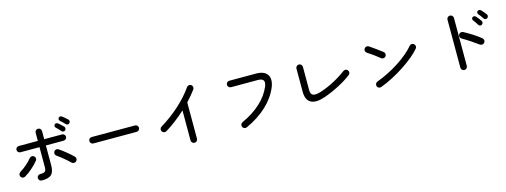

<svg xmlns="http://www.w3.org/2000/svg" viewBox="-14 -1725 7027 2669"><g transform="rotate(-15 3500.0 -390.5)"><path d="M365 -15C496 -15 544 -58 544 -191V-471H801C825 -471 846 -491 846 -516C846 -541 825 -561 801 -561H544V-678C544 -703 524 -724 498 -724C472 -724 452 -703 452 -678V-561H178C153 -561 133 -541 133 -516C133 -491 153 -471 178 -471H452V-191C452 -122 438 -107 365 -107C339 -107 318 -87 318 -61C318 -35 339 -15 365 -15ZM90 -143C103 -121 131 -114 153 -127C219 -165 307 -240 356 -304C372 -324 366 -353 346 -368C325 -383 297 -378 281 -358C237 -302 169 -245 106 -207C85 -193 77 -166 90 -143ZM637 -361C622 -339 628 -310 649 -296C692 -268 784 -192 824 -151C842 -132 872 -130 891 -147C911 -165 913 -195 895 -214C852 -259 754 -338 701 -373C679 -388 651 -382 637 -361ZM738 -721C725 -707 727 -687 740 -675C763 -655 786 -630 805 -607C818 -592 842 -590 856 -604C870 -617 873 -641 859 -656C839 -677 807 -707 788 -722C772 -734 752 -736 738 -721ZM817 -798C804 -783 807 -763 821 -751C844 -732 868 -708 888 -686C902 -671 925 -670 939 -685C953 -699 955 -723 940 -737C919 -757 886 -786 866 -800C850 -812 830 -813 817 -798Z M1189 -327H1812C1837 -327 1858 -348 1858 -373C1858 -399 1837 -419 1812 -419H1189C1163 -419 1143 -399 1143 -373C1143 -348 1163 -327 1189 -327Z M2550 28C2576 28 2597 8 2597 -18V-540C2646 -592 2690 -644 2725 -693C2740 -714 2734 -743 2713 -758C2692 -772 2663 -767 2649 -746C2540 -587 2360 -425 2165 -308C2143 -295 2136 -266 2149 -244C2163 -222 2191 -215 2213 -228C2312 -288 2414 -367 2504 -450V-18C2504 8 2525 28 2550 28Z M3306 9C3540 -96 3710 -255 3785 -439C3842 -580 3787 -680 3626 -680H3239C3214 -680 3193 -659 3193 -633C3193 -608 3214 -587 3239 -587H3626C3711 -587 3728 -544 3699 -473C3633 -312 3480 -171 3268 -76C3245 -65 3235 -38 3245 -15C3255 9 3283 19 3306 9Z M4462 -117C4605 -167 4757 -245 4863 -327C4883 -342 4887 -371 4871 -392C4856 -412 4827 -416 4806 -400C4700 -319 4559 -244 4432 -203C4321 -168 4278 -187 4278 -267V-602C4278 -627 4257 -648 4232 -648C4206 -648 4185 -627 4185 -602V-267C4185 -104 4289 -57 4462 -117Z M5257 -49C5477 -129 5751 -309 5859 -441C5875 -461 5872 -490 5852 -506C5832 -522 5803 -520 5787 -500C5678 -366 5444 -215 5226 -136C5202 -127 5189 -100 5198 -76C5207 -52 5233 -40 5257 -49ZM5172 -624C5159 -602 5166 -574 5188 -561C5237 -531 5310 -478 5359 -437C5379 -420 5409 -425 5424 -445C5440 -465 5436 -494 5416 -510C5376 -541 5285 -608 5236 -640C5214 -654 5185 -646 5172 -624Z M6731 -266C6752 -250 6781 -252 6798 -272C6815 -292 6812 -322 6792 -339C6731 -389 6633 -452 6554 -493C6531 -504 6503 -496 6491 -473C6480 -450 6489 -423 6511 -411C6581 -371 6674 -309 6731 -266ZM6389 -25C6389 1 6410 22 6435 22C6461 22 6482 1 6482 -25V-715C6482 -740 6461 -761 6435 -761C6410 -761 6389 -740 6389 -715ZM6730 -613C6749 -589 6768 -561 6783 -535C6793 -518 6816 -512 6833 -524C6849 -535 6855 -558 6844 -575C6827 -599 6801 -634 6784 -651C6771 -666 6751 -671 6735 -659C6720 -647 6719 -626 6730 -613ZM6822 -677C6842 -655 6862 -627 6878 -602C6889 -585 6912 -580 6928 -592C6944 -604 6950 -627 6937 -644C6920 -667 6892 -701 6875 -718C6861 -732 6841 -736 6825 -723C6810 -711 6810 -690 6822 -677Z"/></g></svg>

Font: 寒蝉半圆体
Style: Regular
Weight: 400
Designer: Yoshimichi Ohira & Warren
Foundry: ChillType
Version: Version 1.800;Glyphs 3.1.1 (3135)